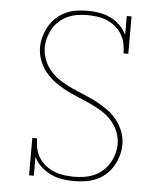

<svg xmlns="http://www.w3.org/2000/svg" viewBox="-53 -789 707 844"><g transform="rotate(5 300.0 -367.5)"><path d="M306 8Q279 8 252.5 4Q226 0 202 -11.5Q178 -23 158 -41.5Q138 -60 127 -84V0H106V-165H127Q127 -143 131.5 -121Q136 -99 148 -80Q160 -61 178 -47Q196 -33 216.5 -25Q237 -17 259.5 -14Q282 -11 304 -11Q326 -11 348.5 -14.5Q371 -18 391.5 -27Q412 -36 429 -51Q446 -66 457.5 -85Q469 -104 475.5 -126Q482 -148 482 -170Q482 -200 470.5 -227Q459 -254 439 -275.5Q419 -297 394 -312Q369 -327 342.5 -339Q316 -351 289 -362Q262 -373 236 -386.5Q210 -400 186 -417.5Q162 -435 144 -457.5Q126 -480 115.5 -508Q105 -536 105 -565Q105 -589 112 -613.5Q119 -638 131 -659Q143 -680 161.5 -697Q180 -714 202 -724.5Q224 -735 248.5 -739Q273 -743 298 -743Q324 -743 350 -739Q376 -735 400 -723.5Q424 -712 443 -693.5Q462 -675 473 -652V-735H494V-570H473Q473 -592 468.5 -613.5Q464 -635 452.5 -654Q441 -673 424 -687Q407 -701 386.5 -709.5Q366 -718 344 -721Q322 -724 300 -724Q278 -724 256 -720.5Q234 -717 214 -708Q194 -699 177 -684Q160 -669 149 -649.5Q138 -630 132 -608.5Q126 -587 126 -565Q126 -536 137.5 -508.5Q149 -481 169 -459.5Q189 -438 214 -423Q239 -408 265.5 -396Q292 -384 319 -373Q346 -362 372 -348.5Q398 -335 421.5 -318Q445 -301 463.5 -278Q482 -255 492.5 -227.5Q503 -200 503 -170Q503 -146 496 -121.5Q489 -97 476.5 -75.5Q464 -54 445 -37Q426 -20 403.5 -10Q381 0 356 4Q331 8 306 8Z"/></g></svg>

Font: Iosevka HT Thin Extended
Style: Regular
Weight: 100
Width: 7
Monospace: yes
Designer: Belleve Invis
Foundry: Belleve Invis
Version: Version 32.3.0; ttfautohint (v1.8.4)